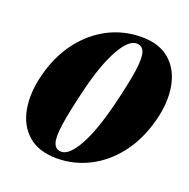

<svg xmlns="http://www.w3.org/2000/svg" viewBox="-128 -837 959 972"><g transform="rotate(20 351.5 -351.0)"><path d="M475 -713Q570 -713 626 -664Q682 -615 697.5 -531.5Q713 -448 686.5 -345Q656.5 -230.5 594.8 -150.8Q533 -71 451 -29.8Q369 11.5 278.5 11.5Q180.5 11.5 123.8 -37.8Q67 -87 51.8 -171Q36.5 -255 63.5 -359.5Q91.5 -468 151.5 -547.2Q211.5 -626.5 294.5 -669.8Q377.5 -713 475 -713ZM462.5 -351.5Q492.5 -474 502.5 -544.2Q512.5 -614.5 502 -644Q491.5 -673.5 460 -673.5Q417.5 -673.5 371.8 -591.8Q326 -510 290.5 -367Q258 -234 247.2 -160.2Q236.5 -86.5 247.2 -57.2Q258 -28 289 -28Q330.5 -28 376.5 -109.2Q422.5 -190.5 462.5 -351.5Z"/></g></svg>

Font: Fraunces 72pt S000 Black
Style: Italic
Weight: 900
Italic angle: -16°
Version: Version 1.000; ttfautohint (v1.8.3)